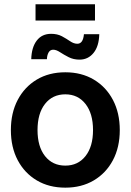

<svg xmlns="http://www.w3.org/2000/svg" viewBox="-20 -865 610 897"><path d="M285.2 11.7Q209 11.7 151.9 -22.2Q94.7 -56.2 62.7 -116.7Q30.8 -177.2 30.8 -257.3Q30.8 -337.4 62.7 -398.2Q94.7 -459 151.9 -493.2Q209 -527.3 285.2 -527.3Q360.8 -527.3 418.2 -493.2Q475.6 -459 507.6 -398.2Q539.6 -337.4 539.6 -257.3Q539.6 -177.2 507.6 -116.7Q475.6 -56.2 418.2 -22.2Q360.8 11.7 285.2 11.7ZM285.2 -91.3Q344.2 -91.3 379.4 -135.7Q414.6 -180.2 414.6 -257.3Q414.6 -334.5 379.4 -379.4Q344.2 -424.3 285.2 -424.3Q225.6 -424.3 190.4 -379.6Q155.3 -335 155.3 -257.3Q155.3 -180.2 190.4 -135.7Q225.6 -91.3 285.2 -91.3ZM351.6 -586.4Q323.2 -586.4 300.8 -597.9Q278.3 -609.4 260.5 -621.1Q242.7 -632.8 228.5 -632.8Q214.4 -632.8 207 -619.9Q199.7 -606.9 199.2 -588.4H126Q127.4 -643.6 151.6 -675.3Q175.8 -707 218.8 -707Q248 -707 269.3 -695.6Q290.5 -684.1 307.6 -672.4Q324.7 -660.6 341.3 -660.6Q368.2 -660.6 372.1 -705.1H443.8Q442.4 -648.9 417 -617.7Q391.6 -586.4 351.6 -586.4ZM423.8 -845.2V-769H146V-845.2Z"/></svg>

Font: Inter Display SemiBold
Style: Regular
Weight: 600
Designer: Rasmus Andersson
Foundry: rsms
Version: Version 4.001;git-9221beed3